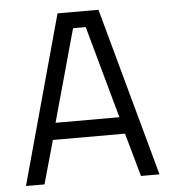

<svg xmlns="http://www.w3.org/2000/svg" viewBox="-51 -738 697 785"><g transform="rotate(-5 298.0 -346.0)"><path d="M24 0 214 -692H382L572 0H496L446 -178H150L100 0ZM272 -626 167 -247H429L324 -626Z"/></g></svg>

Font: Titillium-CLs Web
Style: CLs-Regular
Weight: 400
Version: Version 1.002;PS 57.000;hotconv 1.0.70;makeotf.lib2.5.55311